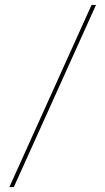

<svg xmlns="http://www.w3.org/2000/svg" viewBox="-20 -743 427 778"><path d="M18 15 351 -723H369L36 15Z"/></svg>

Font: Kalnia Expanded Light
Style: Regular
Weight: 300
Width: 7
Designer: Frida Medrano
Foundry: Frida Medrano
Version: Version 1.105